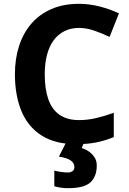

<svg xmlns="http://www.w3.org/2000/svg" viewBox="-20 -744 677 1004"><path d="M393 -598Q350 -598 316.5 -581Q283 -564 260 -532.5Q237 -501 225.5 -456Q214 -411 214 -355Q214 -279 232.5 -225.5Q251 -172 291 -144Q331 -116 393 -116Q437 -116 480.5 -126Q524 -136 575 -154V-27Q528 -8 482 1Q436 10 379 10Q269 10 197.5 -35.5Q126 -81 92 -163.5Q58 -246 58 -356Q58 -437 80 -504.5Q102 -572 144.5 -621Q187 -670 249.5 -697Q312 -724 393 -724Q446 -724 499.5 -710.5Q553 -697 602 -674L553 -551Q513 -570 472.5 -584Q432 -598 393 -598ZM486 122Q486 178 453.5 209Q421 240 335 240Q313 240 295.5 237Q278 234 264 230V148Q278 152 298.5 155Q319 158 334 158Q348 158 358.5 151.5Q369 145 369 128Q369 110 351 96Q333 82 288 75L326 0H420L407 30Q427 36 445 48.5Q463 61 474.5 79Q486 97 486 122Z"/></svg>

Font: Noto Sans Devanagari
Style: Regular
Weight: 400
Designer: Jelle Bosma - Monotype Design Team
Foundry: Monotype Imaging Inc.
Version: Version 2.003